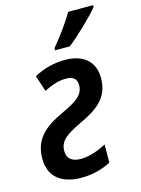

<svg xmlns="http://www.w3.org/2000/svg" viewBox="-118 -833 666 910"><g transform="rotate(-15 215.5 -378.0)"><path d="M201 -606H274C317 -639 403 -721 431 -757V-766H309C282 -720 240 -662 202 -617ZM166 10C223 10 269 -3 312 -25L313 -114C274 -94 230 -77 187 -77C142 -77 120 -98 120 -132C120 -183 152 -205 228 -242C311 -281 378 -323 378 -423C378 -508 320 -550 234 -550C176 -550 125 -534 82 -511L108 -432C141 -449 177 -463 216 -463C252 -463 269 -447 269 -418C269 -369 233 -346 163 -313C81 -275 10 -231 10 -125C10 -28 80 10 166 10Z"/></g></svg>

Font: Noto Sans Display SemiCondensed Medium
Style: Italic
Weight: 500
Width: 4
Italic angle: -12°
Designer: Monotype Design Team
Foundry: Monotype Imaging Inc.
Version: Version 1.900